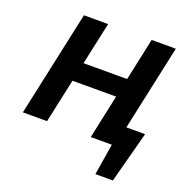

<svg xmlns="http://www.w3.org/2000/svg" viewBox="-147 -795 1096 1127"><g transform="rotate(20 400.5 -231.5)"><path d="M599 0 625 -125H763L673 0ZM569 195 621 -125H763L678 195ZM469 0 610 -658H761L619 0ZM45 0 187 -658H338L196 0ZM148 -274 174 -393H644L619 -274Z"/></g></svg>

Font: Ysabeau Infant ExtraBold
Style: Italic
Weight: 800
Italic angle: -12°
Designer: Christian Thalmann (Catharsis Fonts)
Version: Version 2.001;gftools[0.9.30]; featfreeze: ss01,ss02,lnum